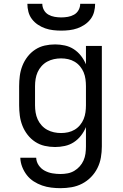

<svg xmlns="http://www.w3.org/2000/svg" viewBox="-20 -760 640 1003"><path d="M296 223Q272 223 247.5 220Q223 217 200 209Q177 201 156 187.5Q135 174 120 154.5Q105 135 96 112Q87 89 86 64H169Q170 86 182.5 104Q195 122 214 132Q233 142 254 145.5Q275 149 296 149Q315 149 333.5 145.5Q352 142 368 132.5Q384 123 396.5 109Q409 95 416.5 78Q424 61 426.5 42.5Q429 24 429 5V-96Q419 -72 403 -51.5Q387 -31 365.5 -17Q344 -3 318.5 2.5Q293 8 268 8Q240 8 213.5 2Q187 -4 164 -19Q141 -34 124 -56Q107 -78 97 -103.5Q87 -129 83.5 -156Q80 -183 80 -210V-310Q80 -337 83.5 -364Q87 -391 97 -416.5Q107 -442 124 -464Q141 -486 164 -501Q187 -516 213.5 -522Q240 -528 268 -528Q293 -528 318.5 -522.5Q344 -517 365.5 -503Q387 -489 403 -468.5Q419 -448 429 -424V-520H512V5Q512 34 507 63Q502 92 489 118Q476 144 455.5 165Q435 186 409 199.5Q383 213 354 218Q325 223 296 223ZM299 -65Q318 -65 336 -69Q354 -73 370 -82.5Q386 -92 398 -106.5Q410 -121 417 -138Q424 -155 426.5 -173.5Q429 -192 429 -210V-310Q429 -328 426.5 -346.5Q424 -365 417 -382Q410 -399 398 -413.5Q386 -428 370 -437.5Q354 -447 336 -451Q318 -455 299 -455Q280 -455 261.5 -451Q243 -447 226.5 -438Q210 -429 197 -414.5Q184 -400 176.5 -383Q169 -366 166 -347.5Q163 -329 163 -310V-210Q163 -191 166 -172.5Q169 -154 176.5 -137Q184 -120 197 -105.5Q210 -91 226.5 -82Q243 -73 261.5 -69Q280 -65 299 -65ZM300 -600Q279 -600 257.5 -602.5Q236 -605 216 -612Q196 -619 178 -631Q160 -643 147 -660Q134 -677 128.5 -698Q123 -719 123 -740H201Q201 -723 209.5 -707.5Q218 -692 233 -683.5Q248 -675 265.5 -672Q283 -669 300 -669Q317 -669 334.5 -672Q352 -675 367 -683.5Q382 -692 390.5 -707.5Q399 -723 399 -740H477Q477 -719 471.5 -698Q466 -677 453 -660Q440 -643 422 -631Q404 -619 384 -612Q364 -605 342.5 -602.5Q321 -600 300 -600Z"/></svg>

Font: Iosevka Fixed Extended
Style: Regular
Weight: 400
Width: 7
Monospace: yes
Designer: Belleve Invis
Foundry: Belleve Invis
Version: Version 24.1.1; ttfautohint (v1.8.4)